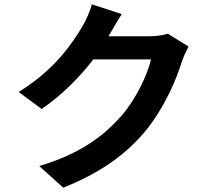

<svg xmlns="http://www.w3.org/2000/svg" viewBox="-20 -812 996 895"><path d="M762.1 -654.8C740.1 -647.7 708.1 -643.1 679 -643.1H486.9L489 -648.1C501.1 -669 524.9 -712 547.9 -746.1L408 -791.9C399.9 -758.9 380 -715.2 365.1 -691.1C317.1 -609 234 -486.2 67.1 -383.2L174 -304C268.1 -367.9 351.2 -452.1 415.1 -535.2H683.9C668 -464.1 612.9 -349.1 547.9 -274.1C464.8 -180 359 -96.9 163 -38L274.9 62.9C454.9 -9.2 571 -95.9 661.9 -206C747.9 -313.9 802.2 -441.1 828.1 -525.9C836.3 -550.1 849.1 -576 859 -595.2Z"/></svg>

Font: Karasuma Gothic
Style: Bold
Weight: 700
Designer: Rasmus Andersson / Ryoko Nishizuka
Foundry: Genbu
Version: Version 1.00